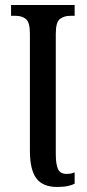

<svg xmlns="http://www.w3.org/2000/svg" viewBox="-20 -734 347 764"><path d="M208 10Q150 10 124.5 -24.5Q99 -59 99 -134V-600Q99 -646 83 -658.5Q67 -671 43 -671H24V-714H277V-671H259Q235 -671 218.5 -658.5Q202 -646 202 -600V-121Q202 -80 211 -61Q220 -42 245 -42Q254 -42 262 -43.5Q270 -45 277 -48V-3Q268 2 250.5 6Q233 10 208 10Z"/></svg>

Font: Noto Serif ExtraCondensed Medium
Style: Regular
Weight: 500
Width: 2
Designer: Monotype Design Team
Foundry: Monotype Imaging Inc.
Version: Version 2.015